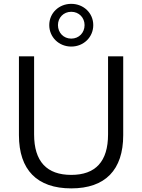

<svg xmlns="http://www.w3.org/2000/svg" viewBox="-20 -990 754 1018"><path d="M357.8 8.8C538.2 8.8 633.3 -89.2 633.3 -273.5V-691.2H552.9V-277.5C552.9 -133.3 486.3 -62.7 357.8 -62.7C228.4 -62.7 160.8 -133.3 160.8 -277.5V-691.2H80.4V-273.5C80.4 -89.2 176.5 8.8 357.8 8.8ZM357.8 -743.1C423.5 -743.1 474.5 -793.1 474.5 -856.9C474.5 -920.6 423.5 -969.6 357.8 -969.6C292.2 -969.6 241.2 -920.6 241.2 -856.9C241.2 -793.1 292.2 -743.1 357.8 -743.1ZM357.8 -785.3C316.7 -785.3 287.3 -816.7 287.3 -856.9C287.3 -896.1 316.7 -927.5 357.8 -927.5C399 -927.5 428.4 -896.1 428.4 -856.9C428.4 -816.7 399 -785.3 357.8 -785.3Z"/></svg>

Font: LL Pando Sans
Style: Regular
Weight: 400
Designer: Joshua Smith
Foundry: Joshua Smith
Version: Version 1.000;Glyphs 3.2.1 (3258)